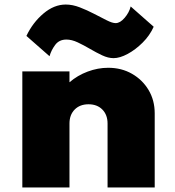

<svg xmlns="http://www.w3.org/2000/svg" viewBox="-20 -827 770 847"><path d="M78.5 0H286.5V-282Q286.5 -320.5 309.5 -343.8Q332.5 -367 370.5 -367Q408.5 -367 431.5 -343.8Q454.5 -320.5 454.5 -282V0H662.5V-327Q662.5 -384.5 635.5 -429.8Q608.5 -475 562.2 -501.5Q516 -528 457.5 -528Q411.5 -528 366.8 -511.2Q322 -494.5 286.5 -464V-512H78.5ZM481 -570.5Q508.5 -570.5 543 -589Q577.5 -607.5 609 -638.8Q640.5 -670 658 -709L556.5 -798.5Q550 -772 530 -748.5Q510 -725 490 -725Q475.5 -725 450.8 -737.5Q426 -750 395.2 -766Q364.5 -782 332.2 -794.5Q300 -807 270 -807Q218.5 -807 171.5 -767.2Q124.5 -727.5 96.5 -668.5L198.5 -579Q206 -605.5 223.5 -629Q241 -652.5 273 -652.5Q296.5 -652.5 323 -640Q349.5 -627.5 376.8 -611.5Q404 -595.5 430.5 -583Q457 -570.5 481 -570.5Z"/></svg>

Font: Spartan Black
Style: Regular
Weight: 900
Designer: Matt Bailey, Mirko Velimirovic
Foundry: Matt Bailey
Version: Version 1.003; ttfautohint (v1.8.3)